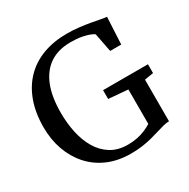

<svg xmlns="http://www.w3.org/2000/svg" viewBox="-169 -909 1061 1076"><g transform="rotate(-30 361.0 -371.0)"><path d="M378.5 11Q294.5 11 229 -17.5Q163.5 -46 118.2 -97Q73 -148 49.2 -215.5Q25.5 -283 25.5 -361Q25.5 -454.5 52 -527.2Q78.5 -600 127.5 -650Q176.5 -700 245.8 -725.8Q315 -751.5 400 -751.5Q439.5 -751.5 477.2 -747.2Q515 -743 548 -737Q581 -731 605.8 -726.2Q630.5 -721.5 643.5 -720.5L634.5 -546H563L539.5 -667Q533 -673 514.2 -680.5Q495.5 -688 465.2 -693.8Q435 -699.5 393.5 -699.5Q315.5 -699.5 261.2 -663.8Q207 -628 178.5 -557.8Q150 -487.5 150 -383Q150 -316 163.2 -254.5Q176.5 -193 205 -145Q233.5 -97 278.8 -69Q324 -41 387.5 -41Q419.5 -41 447.2 -46.5Q475 -52 499 -62Q523 -72 543.5 -85V-308L418.5 -318.5V-375.5H709V-318.5L651.5 -309V-40Q632 -39.5 611.2 -34Q590.5 -28.5 566.5 -21Q542.5 -13.5 514.5 -6.2Q486.5 1 452.8 6Q419 11 378.5 11Z"/></g></svg>

Font: Merriweather 24pt
Style: Regular
Weight: 400
Designer: Eben Sorkin
Foundry: Eben Sorkin
Version: Version 2.100